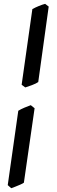

<svg xmlns="http://www.w3.org/2000/svg" viewBox="-20 -801 296 1005"><path d="M234.9 -766.6 180.2 -371.6Q170.4 -364.3 147.5 -355.5Q124.5 -346.7 112.3 -343.3L93.3 -357.4L149.4 -753.4Q164.1 -761.7 183.1 -769.5Q202.1 -777.3 216.3 -780.8ZM161.1 -234.4 105 155.3Q99.1 159.7 85.9 165.5Q72.8 171.4 59.3 176.5Q45.9 181.6 38.6 184.1L20.5 168L75.7 -221.2Q88.9 -229.5 107.9 -237.5Q127 -245.6 141.1 -250.5Z"/></svg>

Font: Gentium Plus
Style: Bold Italic
Weight: 700
Italic angle: -8°
Designer: Victor Gaultney, Annie Olsen, Iska Routamaa, Becca Hirsbrunner
Foundry: SIL International
Version: Version 6.101